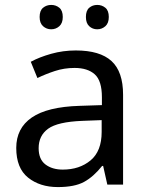

<svg xmlns="http://www.w3.org/2000/svg" viewBox="-20 -750 601 780"><path d="M288 -545Q386 -545 433 -502Q480 -459 480 -365V0H416L399 -76H395Q360 -32 321.5 -11Q283 10 215 10Q142 10 94 -28.5Q46 -67 46 -149Q46 -229 109 -272.5Q172 -316 303 -320L394 -323V-355Q394 -422 365 -448Q336 -474 283 -474Q241 -474 203 -461.5Q165 -449 132 -433L105 -499Q140 -518 188 -531.5Q236 -545 288 -545ZM314 -259Q214 -255 175.5 -227Q137 -199 137 -148Q137 -103 164.5 -82Q192 -61 235 -61Q303 -61 348 -98.5Q393 -136 393 -214V-262ZM141 -681Q141 -707 155 -718.5Q169 -730 188 -730Q207 -730 221 -718.5Q235 -707 235 -681Q235 -656 221 -643.5Q207 -631 188 -631Q169 -631 155 -643.5Q141 -656 141 -681ZM329 -681Q329 -707 342.5 -718.5Q356 -730 375 -730Q394 -730 408 -718.5Q422 -707 422 -681Q422 -656 408 -643.5Q394 -631 375 -631Q356 -631 342.5 -643.5Q329 -656 329 -681Z"/></svg>

Font: Noto Sans Pahawh Hmong
Style: Regular
Weight: 400
Designer: Monotype Design Team
Foundry: Monotype Imaging Inc.
Version: Version 2.001; ttfautohint (v1.8.4.7-5d5b)